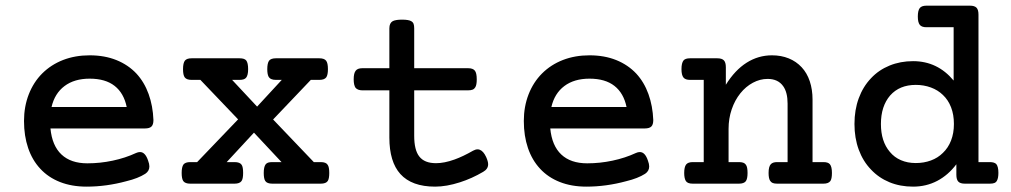

<svg xmlns="http://www.w3.org/2000/svg" viewBox="-20 -661 3638 691"><path d="M161.6 -198.7Q167.5 -136.7 201.2 -105Q234.9 -73.2 294.4 -73.2Q340.3 -73.2 385.5 -82.8Q430.7 -92.3 469.7 -110.4Q477.1 -113.8 483.9 -113.8Q502.9 -113.8 513.2 -82.5Q517.6 -70.8 517.6 -62Q517.6 -45.4 502.9 -35.6Q477.1 -19 434.6 -8.8Q362.8 10.7 291.5 10.7Q238.3 10.7 196 -5.9Q153.8 -22.5 125 -53.7Q96.2 -84.5 81.3 -128.2Q66.4 -171.9 66.4 -225.6Q66.4 -277.3 83.5 -321.3Q100.6 -365.2 131.8 -396.5Q163.6 -428.2 207 -445.1Q250.5 -461.9 302.7 -461.9Q356.4 -461.9 398.9 -444.8Q441.4 -427.7 471.2 -396Q499.5 -365.2 514.9 -322.5Q530.3 -279.8 532.2 -229Q532.2 -212.4 525.1 -205.6Q518.1 -198.7 501.5 -198.7ZM436 -275.9Q425.8 -325.7 392.6 -351.8Q359.4 -377.9 302.7 -377.9Q247.6 -377.9 212.2 -351.3Q176.8 -324.7 165.5 -275.9Z M836.9 -231.4 701.2 -373.5H669.4Q651.9 -373.5 645 -382.3Q638.7 -390.6 638.7 -412.1Q638.7 -434.1 645.5 -442.9Q652.3 -451.2 669.4 -451.2H842.3Q859.9 -451.2 866.2 -443.4Q873 -434.6 873 -412.1Q873 -390.1 865.7 -381.3Q859.4 -373.5 842.3 -373.5H815.4L905.3 -277.3L994.1 -373.5H972.7Q962.4 -373.5 956.1 -376.5Q949.7 -379.4 946.3 -385.7Q941.9 -394.5 941.9 -412.1Q941.9 -433.1 948.2 -442.4Q955.1 -451.2 972.7 -451.2H1129.4Q1147 -451.2 1153.8 -442.4Q1160.2 -434.1 1160.2 -412.1Q1160.2 -391.6 1154.3 -382.8Q1147.5 -373.5 1129.4 -373.5H1098.6L962.9 -231L1109.4 -77.6H1134.3Q1153.3 -77.6 1159.2 -67.9Q1165 -60.1 1165 -38.6Q1165 -18.1 1159.7 -9.8Q1153.3 0 1134.3 0H960Q940.9 0 934.6 -9.8Q929.2 -18.1 929.2 -38.6Q929.2 -59.6 935.5 -68.8Q939 -73.7 944.8 -75.7Q950.7 -77.6 960 -77.6H993.2L894 -183.6L795.9 -77.6H824.2Q843.3 -77.6 849.6 -67.9Q855 -60.1 855 -38.6Q855 -17.1 849.1 -9.3Q842.3 0 824.2 0H664.6Q646.5 0 639.6 -9.3Q633.8 -18.1 633.8 -38.6Q633.8 -59.6 640.1 -68.8Q647 -77.6 664.6 -77.6H689.5Z M1381.3 -415.5V-559.1Q1381.3 -578.1 1393.6 -585Q1404.3 -590.3 1427.2 -590.3Q1451.2 -590.3 1460.4 -584.5Q1466.3 -581.1 1468.5 -575Q1470.7 -568.8 1470.7 -559.1V-415.5H1665Q1682.1 -415.5 1689 -406.7Q1695.8 -398.4 1695.8 -375.5Q1695.8 -355 1690.4 -346.7Q1687 -340.8 1680.9 -338.4Q1674.8 -335.9 1665 -335.9H1470.7V-172.4Q1470.7 -121.1 1488.8 -98.1Q1507.3 -73.7 1549.3 -73.7Q1579.1 -73.7 1615.7 -86.9Q1646 -97.7 1682.6 -118.7Q1691.4 -123.5 1698.7 -123.5Q1703.1 -123.5 1706.5 -122.1Q1719.7 -117.2 1729.5 -96.2Q1736.8 -80.1 1736.8 -69.8Q1736.8 -52.7 1718.8 -42.5Q1678.2 -18.6 1635.3 -4.9Q1586.9 10.7 1545.9 10.7Q1461.9 10.7 1420.9 -34.7Q1381.3 -78.6 1381.3 -166V-335.9H1283.7Q1268.1 -335.9 1259.8 -344.7Q1252.9 -354.5 1252.9 -375.5Q1252.9 -397.9 1260.3 -406.7Q1267.1 -415.5 1283.7 -415.5Z M1960.4 -198.7Q1966.3 -136.7 2000 -105Q2033.7 -73.2 2093.3 -73.2Q2139.2 -73.2 2184.3 -82.8Q2229.5 -92.3 2268.6 -110.4Q2275.9 -113.8 2282.7 -113.8Q2301.8 -113.8 2312 -82.5Q2316.4 -70.8 2316.4 -62Q2316.4 -45.4 2301.8 -35.6Q2275.9 -19 2233.4 -8.8Q2161.6 10.7 2090.3 10.7Q2037.1 10.7 1994.9 -5.9Q1952.6 -22.5 1923.8 -53.7Q1895 -84.5 1880.1 -128.2Q1865.2 -171.9 1865.2 -225.6Q1865.2 -277.3 1882.3 -321.3Q1899.4 -365.2 1930.7 -396.5Q1962.4 -428.2 2005.9 -445.1Q2049.3 -461.9 2101.6 -461.9Q2155.3 -461.9 2197.8 -444.8Q2240.2 -427.7 2270 -396Q2298.3 -365.2 2313.7 -322.5Q2329.1 -279.8 2331.1 -229Q2331.1 -212.4 2324 -205.6Q2316.9 -198.7 2300.3 -198.7ZM2234.9 -275.9Q2224.6 -325.7 2191.4 -351.8Q2158.2 -377.9 2101.6 -377.9Q2046.4 -377.9 2011 -351.3Q1975.6 -324.7 1964.4 -275.9Z M2512.7 -373.5H2463.4Q2446.8 -373.5 2439.9 -381.8Q2432.6 -390.6 2432.6 -412.1Q2432.6 -434.1 2439.9 -443.4Q2446.3 -451.2 2463.4 -451.2H2561.5Q2578.1 -451.2 2585.2 -443.8Q2592.3 -436.5 2592.3 -418.9V-356Q2625 -408.7 2667 -435.3Q2709 -461.9 2758.3 -461.9Q2791.5 -461.9 2818.6 -450.9Q2845.7 -439.9 2865.2 -418.9Q2884.3 -398.4 2894.3 -368.7Q2904.3 -338.9 2904.3 -302.7V-77.6H2943.4Q2960.4 -77.6 2966.8 -69.8Q2974.1 -61 2974.1 -38.6Q2974.1 -17.1 2968.3 -9.3Q2961.4 0 2943.4 0H2776.9Q2767.1 0 2761 -2.4Q2754.9 -4.9 2751.5 -10.7Q2746.1 -19 2746.1 -38.6Q2746.1 -62 2754.4 -70.3Q2761.2 -77.6 2776.9 -77.6H2814.5V-288.1Q2814.5 -328.6 2798.8 -350.6Q2780.3 -377 2742.7 -377Q2715.3 -377 2689.7 -363.3Q2664.1 -349.6 2644.5 -325.2Q2624.5 -300.3 2613.3 -267.3Q2602.1 -234.4 2602.1 -197.3V-77.6H2639.6Q2648.9 -77.6 2655 -75.4Q2661.1 -73.2 2664.6 -67.9Q2670.4 -60.1 2670.4 -38.6Q2670.4 -17.1 2664.1 -8.8Q2657.2 0 2639.6 0H2473.1Q2454.1 0 2448.2 -9.8Q2442.4 -19.5 2442.4 -38.6Q2442.4 -59.6 2449.2 -68.8Q2456.1 -77.6 2473.1 -77.6H2512.7Z M3542.5 -77.6Q3558.1 -77.6 3565.4 -70.8Q3573.2 -61.5 3573.2 -39.1Q3573.2 -20 3567.9 -10.7Q3564.9 -4.9 3558.8 -2.4Q3552.7 0 3542.5 0H3452.6Q3436 0 3429 -7.3Q3421.9 -14.6 3421.9 -32.2V-69.8Q3392.6 -30.8 3353 -10Q3313.5 10.7 3266.1 10.7Q3219.7 10.7 3181.2 -5.1Q3142.6 -21 3114.7 -50.8Q3085.9 -80.6 3070.6 -122.3Q3055.2 -164.1 3055.2 -214.8Q3055.2 -265.6 3070.6 -307.4Q3085.9 -349.1 3114.7 -379.4Q3142.6 -409.2 3181.4 -425Q3220.2 -440.9 3266.1 -440.9Q3354 -440.9 3412.1 -371.1V-563H3314Q3297.4 -563 3290.5 -571.3Q3283.2 -580.1 3283.2 -601.6Q3283.2 -622.6 3290 -631.8Q3296.9 -640.6 3314 -640.6H3470.7Q3487.3 -640.6 3494.4 -633.3Q3501.5 -626 3501.5 -608.4V-77.6ZM3373.5 -319.3Q3355.5 -336.9 3330.1 -346.2Q3304.7 -355.5 3275.9 -355.5Q3217.3 -355.5 3183.6 -317.4Q3150.4 -278.8 3150.4 -214.8Q3150.4 -151.9 3182.6 -114.3Q3198.7 -94.7 3222.4 -84.5Q3246.1 -74.2 3275.9 -74.2Q3305.2 -74.2 3330.3 -83.5Q3355.5 -92.8 3373.5 -110.8Q3392.6 -128.9 3402.8 -155.3Q3413.1 -181.6 3413.1 -214.8Q3413.1 -248.5 3402.8 -274.9Q3392.6 -301.3 3373.5 -319.3Z"/></svg>

Font: Courier Prime Medium
Style: Regular
Weight: 500
Designer: Alan Dague-Greene
Foundry: Quote-Unquote Apps
Version: Version 1.202